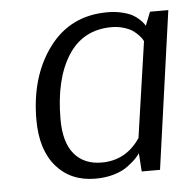

<svg xmlns="http://www.w3.org/2000/svg" viewBox="-43 -553 602 606"><g transform="rotate(-5 257.5 -250.0)"><path d="M441 0H383L379 -58Q373 -49 364.5 -40.5Q356 -32 339 -19Q322 -6 295 2Q268 10 236 10Q158 10 112 -43Q66 -96 66 -191Q66 -328 133.5 -419Q201 -510 319 -510Q343 -510 364 -505Q385 -500 397 -493.5Q409 -487 418.5 -478Q428 -469 431 -464.5Q434 -460 436 -457L453 -500H511ZM260 -39Q337 -39 382 -106L426 -409Q425 -411 422.5 -415.5Q420 -420 412 -428.5Q404 -437 394 -444Q384 -451 366 -456.5Q348 -462 328 -462Q237 -462 189.5 -387.5Q142 -313 142 -186Q142 -113 173 -76Q204 -39 260 -39Z"/></g></svg>

Font: Arsenal
Style: Italic
Weight: 400
Italic angle: -9.10001°
Designer: Andrij Shevchenko
Foundry: Stairsfor
Version: Version 2.001;PS 002.001;hotconv 1.0.88;makeotf.lib2.5.64775